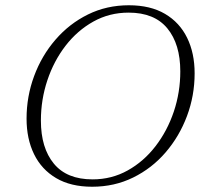

<svg xmlns="http://www.w3.org/2000/svg" viewBox="-20 -700 766 730"><path d="M720 -421Q720 -336.5 691 -259Q662 -181.5 609.8 -120.8Q557.5 -60 486.2 -25Q415 10 330.5 10Q249 10 193.5 -22.8Q138 -55.5 109.5 -113.8Q81 -172 81 -249Q81 -333.5 109.8 -411Q138.5 -488.5 191 -549.2Q243.5 -610 314.5 -645Q385.5 -680 470 -680Q552 -680 607.5 -647.2Q663 -614.5 691.5 -556.2Q720 -498 720 -421ZM135.5 -241.5Q135.5 -137.5 184.8 -77.8Q234 -18 332 -18Q404.5 -18 465.5 -52Q526.5 -86 571.2 -144Q616 -202 640.8 -275.5Q665.5 -349 665.5 -428.5Q665.5 -532.5 616.2 -592.2Q567 -652 469 -652Q396 -652 335 -618Q274 -584 229.2 -526Q184.5 -468 160 -394.5Q135.5 -321 135.5 -241.5Z"/></svg>

Font: Newsreader 16pt Light
Style: Italic
Weight: 300
Italic angle: -17°
Designer: Hugues Gentile
Foundry: Production Type
Version: Version 1.003; ttfautohint (v1.8.3)